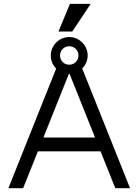

<svg xmlns="http://www.w3.org/2000/svg" viewBox="-20 -997 733 1017"><path d="M444.3 -703.1Q444.3 -683.1 436.5 -665.3Q428.7 -647.5 415.5 -634.3L668.9 0H590.8L512.7 -195.3H180.7L102.5 0H24.4L277.3 -633.3V-633.8Q264.2 -647 256.6 -664.8Q249 -682.6 249 -703.1Q249 -723.1 256.8 -741Q264.6 -758.8 277.8 -772Q291 -785.2 308.8 -793Q326.7 -800.8 346.7 -800.8Q366.7 -800.8 384.5 -793Q402.3 -785.2 415.5 -772Q428.7 -758.8 436.5 -741Q444.3 -723.1 444.3 -703.1ZM344.7 -605.5 210 -268.6H483.4L348.6 -605.5ZM289.6 -830.1 350.6 -976.6H460.4L362.8 -830.1ZM346.7 -752Q326.2 -752 312 -737.8Q297.9 -723.6 297.9 -703.1Q297.9 -682.6 312 -668.5Q326.2 -654.3 346.7 -654.3Q367.2 -654.3 381.3 -668.5Q395.5 -682.6 395.5 -703.1Q395.5 -723.6 381.3 -737.8Q367.2 -752 346.7 -752Z"/></svg>

Font: Sanitrixie
Style: Regular
Weight: 400
Designer: Jayvee D. Enaguas (Grand Chaos)
Version: Version 1.1 - 6/9/2013